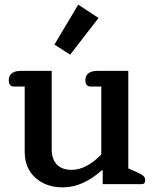

<svg xmlns="http://www.w3.org/2000/svg" viewBox="-20 -798 670 832"><path d="M216 -605 319 -778 407 -720 284 -561ZM87 -141V-423H41Q18 -423 18 -451Q18 -471 32 -481Q46 -491 71 -491H204V-151Q204 -109 226 -85.5Q248 -62 291 -62Q324 -62 357.5 -80.5Q391 -99 419 -129V-423H373Q350 -423 350 -451Q350 -471 364 -481Q378 -491 403 -491H536V-68L573 -52Q593 -43 601 -36Q609 -29 609 -17Q609 0 594 0H425V-60H421Q338 14 252 14Q180 14 133.5 -27.5Q87 -69 87 -141Z"/></svg>

Font: Maitree Semibold
Style: Regular
Weight: 600
Designer: CadsonDemak Team
Foundry: CadsonDemak
Version: Version 1.000